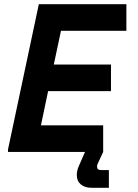

<svg xmlns="http://www.w3.org/2000/svg" viewBox="-20 -720 652 910"><path d="M18 -12 164 -700H579V-574H269L235 -414H506V-288H208L174 -126H469V0L443 56Q441 60 440.5 62.5Q440 65 440 70Q440 86 459 86H496V170H414Q382 170 363 154Q344 138 344 109Q344 89 354 66L383 0H18Z"/></svg>

Font: Space Mono
Style: Bold Italic
Weight: 700
Italic angle: -12°
Monospace: yes
Designer: Colophon Foundry / Benjamin Critton
Foundry: Colophon Foundry
Version: Version 1.000;PS 1.000;hotconv 1.0.81;makeotf.lib2.5.63406